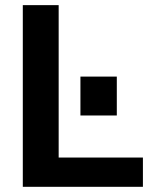

<svg xmlns="http://www.w3.org/2000/svg" viewBox="-20 -720 587 740"><path d="M67.9 0V-700.2H206.1V-112.8H530.8V0ZM290 -274.9V-424.8H430.2V-274.9Z"/></svg>

Font: Uncut Sans
Style: Bold
Weight: 700
Designer: Kasper Nordkvist
Foundry: UNCUT.wtf
Version: Version 1.304;Glyphs 3.2 (3246)